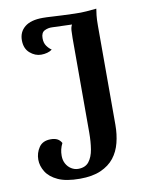

<svg xmlns="http://www.w3.org/2000/svg" viewBox="-82 -770 649 843"><g transform="rotate(-10 242.0 -348.0)"><path d="M206 14Q145 14 109 -2.5Q73 -19 56.5 -45.5Q40 -72 40 -100Q40 -130 56.5 -154.5Q73 -179 109 -179Q127 -179 138.5 -173Q150 -167 157 -154Q150 -140 147 -127Q144 -114 144 -99Q144 -79 152.5 -63.5Q161 -48 175.5 -39Q190 -30 206 -30Q238 -30 254 -50.5Q270 -71 275.5 -104.5Q281 -138 281 -179V-599Q281 -617 282 -633Q283 -649 289 -659Q270 -660 244.5 -660.5Q219 -661 201 -662Q183 -663 167 -655Q151 -647 151 -622Q151 -601 160.5 -587.5Q170 -574 182 -566Q173 -559 160 -555.5Q147 -552 133 -552Q106 -552 83 -572Q60 -592 60 -629Q60 -666 87 -688Q114 -710 167 -710Q185 -710 207 -708.5Q229 -707 255 -706Q281 -705 309 -704Q337 -703 362 -705Q387 -707 406 -709Q404 -697 402 -680Q400 -663 400 -633V-192Q400 -150 390.5 -112.5Q381 -75 359 -47Q337 -19 299.5 -2.5Q262 14 206 14Z"/></g></svg>

Font: Arima SemiBold
Style: Regular
Weight: 600
Designer: Joana Correia and Natanael Gama
Foundry: NDISCOVER
Version: Version 1.101;gftools[0.9.23]